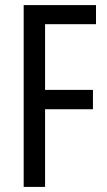

<svg xmlns="http://www.w3.org/2000/svg" viewBox="-20 -734 420 754"><path d="M157 0H73V-714H357V-639H157V-381H345V-305H157Z"/></svg>

Font: Noto Sans Khmer ExtraCondensed
Style: Regular
Weight: 400
Width: 2
Designer: Danh Hong and the Monotype Design Team
Foundry: Monotype Imaging Inc.
Version: Version 2.004